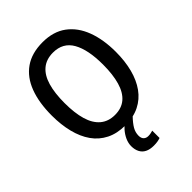

<svg xmlns="http://www.w3.org/2000/svg" viewBox="-267 -851 1202 1202"><g transform="rotate(-45 334.5 -249.5)"><path d="M618 -358Q618 -276 600.5 -208.5Q583 -141 548 -92Q513 -43 460 -16.5Q407 10 335 10Q262 10 208.5 -17Q155 -44 120.5 -93Q86 -142 69 -210Q52 -278 52 -359Q52 -473 83 -555Q114 -637 177 -681Q240 -725 336 -725Q431 -725 493.5 -678.5Q556 -632 587 -549.5Q618 -467 618 -358ZM164 -358Q164 -270 182 -208.5Q200 -147 238.5 -114.5Q277 -82 335 -82Q394 -82 431.5 -114Q469 -146 487 -208Q505 -270 505 -358Q505 -490 464.5 -561.5Q424 -633 336 -633Q277 -633 238.5 -601Q200 -569 182 -507.5Q164 -446 164 -358ZM347 114Q347 136 358.5 147.5Q370 159 389 159Q402 159 412.5 156.5Q423 154 430 152V217Q419 221 404.5 223.5Q390 226 371 226Q337 226 314 214.5Q291 203 279.5 180.5Q268 158 268 128Q268 101 280 74.5Q292 48 312 25Q332 2 356 -15L409 0Q377 33 362 59Q347 85 347 114Z"/></g></svg>

Font: Noto Sans Display SemiCondensed Medium
Style: Regular
Weight: 500
Width: 4
Designer: Monotype Design Team
Foundry: Monotype Imaging Inc.
Version: Version 2.003